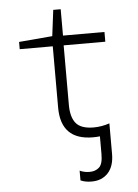

<svg xmlns="http://www.w3.org/2000/svg" viewBox="-60 -716 720 1001"><g transform="rotate(-5 300.0 -215.5)"><path d="M379 239Q433 239 465 204Q497 169 497 105V-55Q455 -41 414 -41Q348 -41 321.5 -73Q295 -105 295 -169V-481H513V-532H296V-670H257L240 -534L65 -519V-481H238V-160Q238 10 406 10Q424 10 442 8V101Q442 153 422.5 170.5Q403 188 373 188Q344 188 321 177V228Q345 239 379 239Z"/></g></svg>

Font: Noto Sans Mono UI Light
Style: Regular
Weight: 300
Designer: Monotype Design team
Foundry: Monotype Imaging Inc.
Version: 1.000